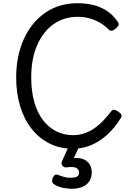

<svg xmlns="http://www.w3.org/2000/svg" viewBox="-20 -910 815 1199"><path d="M436 19Q355 19 290 -13.5Q225 -46 178 -105Q131 -164 106 -246Q81 -328 81 -427Q81 -493 93 -553Q105 -613 128 -664.5Q151 -716 184.5 -757.5Q218 -799 260.5 -829Q303 -859 354.5 -874.5Q406 -890 464 -890Q510 -890 555 -880.5Q600 -871 641.5 -846Q683 -821 716 -773Q724 -760 719.5 -751.5Q715 -743 705 -733Q691 -721 680 -718.5Q669 -716 659 -725Q634 -751 603.5 -768.5Q573 -786 538.5 -795.5Q504 -805 464 -805Q422 -805 384.5 -793.5Q347 -782 314.5 -759Q282 -736 256.5 -703.5Q231 -671 212.5 -629Q194 -587 184.5 -536.5Q175 -486 175 -427Q175 -339 194.5 -271.5Q214 -204 249.5 -158.5Q285 -113 332.5 -89.5Q380 -66 436 -66Q477 -66 512 -79Q547 -92 576.5 -114Q606 -136 630 -162Q654 -188 673 -213Q682 -226 693.5 -224.5Q705 -223 720 -212Q736 -201 738.5 -192Q741 -183 733 -171Q698 -113 651 -70Q604 -27 549.5 -4Q495 19 436 19ZM425 269Q409 269 377 263.5Q345 258 318 241Q307 234 305.5 222.5Q304 211 309 200Q316 186 325 182Q334 178 347 184Q358 188 377 194Q396 200 418 200Q449 200 461.5 192.5Q474 185 474 166Q474 151 458.5 140Q443 129 399 135Q388 136 382 134Q376 132 370 125Q365 118 364.5 111Q364 104 367 97L417 -13H483L428 105L398 89Q443 72 478 78Q513 84 533 107Q553 130 553 166Q553 198 538.5 221Q524 244 496 256.5Q468 269 425 269Z"/></svg>

Font: Playwrite AT
Style: Regular
Weight: 400
Designer: Veronika Burian, José Scaglione
Foundry: TypeTogether
Version: Version 1.002